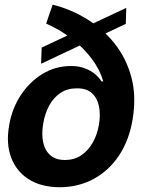

<svg xmlns="http://www.w3.org/2000/svg" viewBox="-20 -787 607 819"><path d="M516.6 -685.1 155.3 -515.1 157.7 -584 518.6 -753.4ZM234.4 11.7Q156.2 11.2 103.5 -21.7Q50.8 -54.7 28.1 -113.5Q5.4 -172.4 18.6 -250Q30.3 -322.3 67.9 -379.9Q105.5 -437.5 160.9 -471.4Q216.3 -505.4 282.2 -505.4Q315.4 -505.4 340.6 -496.1Q365.7 -486.8 383.8 -472.2Q401.9 -457.5 413.1 -439.9H420.4Q405.8 -490.7 370.6 -537.4Q335.4 -584 285.6 -622.3Q235.8 -660.6 176.8 -686.5L204.6 -767.1Q282.7 -747.6 351.3 -705.3Q419.9 -663.1 469.2 -600.8Q518.6 -538.6 540.3 -457.8Q562 -377 545.9 -279.3Q531.7 -190.9 488.8 -125.5Q445.8 -60.1 380.9 -24.4Q315.9 11.2 234.4 11.7ZM257.3 -104.5Q295.4 -104.5 325 -123.5Q354.5 -142.6 374.5 -176.8Q394.5 -210.9 402.3 -256.3Q409.2 -298.8 402.1 -333.7Q395 -368.7 372.1 -389.6Q349.1 -410.6 308.1 -410.2Q268.6 -410.6 238.8 -391.1Q209 -371.6 190.2 -337.4Q171.4 -303.2 164.1 -258.8Q156.7 -214.4 164.3 -179.4Q171.9 -144.5 195.1 -124.5Q218.3 -104.5 257.3 -104.5Z"/></svg>

Font: Inter Tight
Style: Bold Italic
Weight: 700
Italic angle: -9.39999°
Designer: Rasmus Andersson
Foundry: rsms
Version: Version 3.004